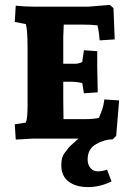

<svg xmlns="http://www.w3.org/2000/svg" viewBox="-20 -563 534 780"><path d="M237 -158 238 -79H327Q357 -79 382 -84Q384 -88 396 -120Q401 -137 404 -159L464 -155L452 -11L438 3Q405 3 370.5 22.5Q336 42 336 85Q336 106 347.5 119.5Q359 133 378 133Q397 133 415 126L433 174Q387 197 337.5 197Q288 197 258.5 174.5Q229 152 229 108Q229 76 242 59Q255 42 260 36Q265 30 280.5 16.5Q296 3 299 0H115L44 4L40 -58L85 -65Q92 -81 92 -135V-366Q92 -442 85 -465L40 -474L44 -540Q81 -536 115 -536H339L426 -543L441 -530L446 -403L385 -399Q382 -436 376 -460Q353 -463 316 -463H239L237 -414V-304H287Q298 -304 314 -311L321 -359L375 -355V-292L377 -188L321 -184L314 -226Q287 -231 272 -231H237Z"/></svg>

Font: Andada SC
Style: Bold
Weight: 700
Designer: Carolina Giovagnoli
Foundry: Carolina Giovagnoli
Version: Version 1.003